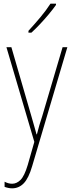

<svg xmlns="http://www.w3.org/2000/svg" viewBox="-20 -784 393 1046"><path d="M15 -527H42L151 -151Q165 -103 170 -84.5Q175 -66 179 -52H181Q188 -79 194.5 -102Q201 -125 210 -151L321 -527H347L155 122Q136 187 109.5 214.5Q83 242 46 242Q27 242 5 234V206Q26 217 46 217Q71 217 92 196Q113 175 131 115L167 -11ZM285 -757Q268 -733 245 -705.5Q222 -678 197.5 -652Q173 -626 151 -606H135V-616Q169 -653 200 -690Q231 -727 255 -764H285Z"/></svg>

Font: Noto Sans Bengali Condensed Thin
Style: Regular
Weight: 100
Width: 3
Designer: Joana Ranito - Universal Thirst; Jelle Bosma - Monotype Design Team
Foundry: Universal Thirst ehf.
Version: Version 3.000; ttfautohint (v1.8.4.7-5d5b)